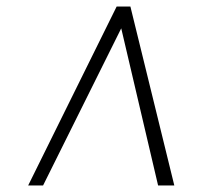

<svg xmlns="http://www.w3.org/2000/svg" viewBox="-20 -768 631 586"><path d="M66 -202 336 -748H378L512 -202H462.5L350 -681.5L111.5 -202Z"/></svg>

Font: Merriweather 144pt ExtraBold
Style: Italic
Weight: 800
Italic angle: -7.8°
Version: Version 2.101